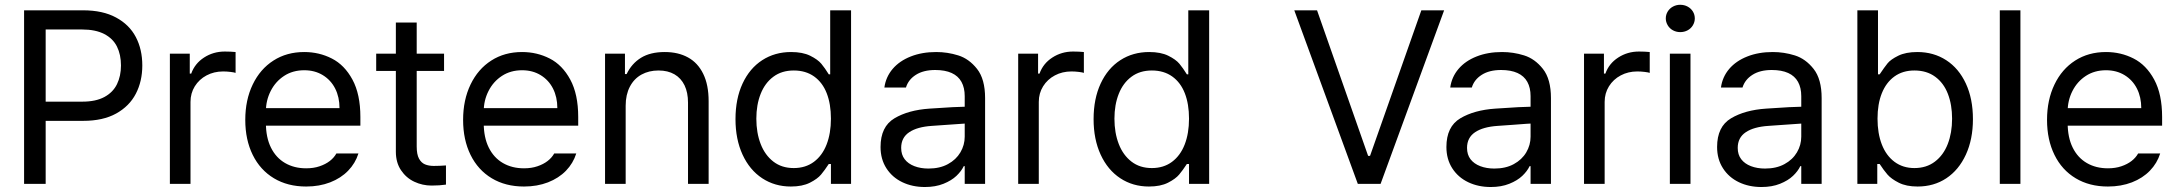

<svg xmlns="http://www.w3.org/2000/svg" viewBox="-20 -749 8868 782"><path d="M78.1 -707V0H166V-628.9H314.5C350.9 -628.9 381 -622.7 404.8 -610.4C428.5 -598 445.8 -580.9 456.5 -559.1C467.3 -537.3 472.7 -511.7 472.7 -482.4C472.7 -453.8 467.3 -428.4 456.5 -406.2C445.8 -384.1 428.7 -366.7 405.3 -354C381.8 -341.3 351.9 -335 315.4 -335H147.5V-256.8H319.3C372.7 -256.8 417.3 -266.8 453.1 -286.6C488.9 -306.5 515.6 -333.3 533.2 -367.2C550.8 -401 559.6 -439.5 559.6 -482.4C559.6 -526 550.8 -564.6 533.2 -598.1C515.6 -631.7 488.8 -658.2 452.6 -677.7C416.5 -697.3 371.7 -707 318.4 -707Z M671.9 -530.3V0H755.9V-334C755.9 -357.4 761.7 -378.6 773.4 -397.5C785.2 -416.3 801.1 -431.2 821.3 -441.9C841.5 -452.6 863.9 -458 888.7 -458C898.4 -458 908.5 -457.4 918.9 -456.1C929.4 -454.8 936.2 -453.5 939.5 -452.1V-537.1C926.4 -538.4 911.8 -539.1 895.5 -539.1C864.3 -539.1 836.1 -530.9 811 -514.6C786 -498.4 768.6 -476.6 758.8 -449.2H752.9V-530.3Z M1095.7 -22.9C1133.1 -0.5 1176.9 10.7 1227.1 10.7C1262.9 10.7 1295.4 5 1324.7 -6.3C1354 -17.7 1378.4 -33.5 1397.9 -53.7C1417.5 -73.9 1431.5 -97.3 1439.9 -124H1350.1C1343.6 -112.3 1334.6 -102.1 1323.2 -93.3C1311.8 -84.5 1298 -77.3 1281.7 -71.8C1265.5 -66.2 1247.2 -63.5 1227.1 -63.5C1194.5 -63.5 1165.9 -70.6 1141.1 -85C1116.4 -99.3 1097.2 -120.3 1083.5 -147.9C1069.8 -175.6 1063 -209 1063 -248V-295.9C1063 -325.2 1069.5 -352.7 1082.5 -378.4C1095.5 -404.1 1113.8 -424.6 1137.2 -439.9C1160.6 -455.2 1188 -462.9 1219.2 -462.9C1247.9 -462.9 1273.1 -456.2 1294.9 -442.9C1316.7 -429.5 1333.5 -411.3 1345.2 -388.2C1356.9 -365.1 1362.8 -338.5 1362.8 -308.6H1037.6V-237.3H1447.8V-272.5C1447.8 -334.3 1437 -385.1 1415.5 -424.8C1394 -464.5 1366 -493.2 1331.5 -510.7C1297 -528.3 1259.6 -537.1 1219.2 -537.1C1171.7 -537.1 1129.9 -525.6 1093.8 -502.4C1057.6 -479.3 1029.5 -446.8 1009.3 -404.8C989.1 -362.8 979 -314.8 979 -260.7C979 -206.7 989.1 -159.2 1009.3 -118.2C1029.5 -77.1 1058.3 -45.4 1095.7 -22.9Z M1788.6 -460V-530.3H1512.2V-460ZM1677.2 -657.2H1592.3V-130.9C1592.3 -101.6 1599.3 -76.5 1613.3 -55.7C1627.3 -34.8 1645.3 -19.2 1667.5 -8.8C1689.6 1.6 1713.1 6.8 1737.8 6.8C1759.9 6.8 1779.5 5.5 1796.4 2.9V-75.2C1779.5 -73.9 1762.9 -73.2 1746.6 -73.2C1732.9 -73.2 1721 -75.4 1710.9 -79.6C1700.8 -83.8 1692.7 -91.6 1686.5 -103C1680.3 -114.4 1677.2 -130.9 1677.2 -152.3Z M1982.9 -22.9C2020.3 -0.5 2064.1 10.7 2114.3 10.7C2150.1 10.7 2182.6 5 2211.9 -6.3C2241.2 -17.7 2265.6 -33.5 2285.2 -53.7C2304.7 -73.9 2318.7 -97.3 2327.1 -124H2237.3C2230.8 -112.3 2221.8 -102.1 2210.4 -93.3C2199.1 -84.5 2185.2 -77.3 2168.9 -71.8C2152.7 -66.2 2134.4 -63.5 2114.3 -63.5C2081.7 -63.5 2053.1 -70.6 2028.3 -85C2003.6 -99.3 1984.4 -120.3 1970.7 -147.9C1957 -175.6 1950.2 -209 1950.2 -248V-295.9C1950.2 -325.2 1956.7 -352.7 1969.7 -378.4C1982.7 -404.1 2001 -424.6 2024.4 -439.9C2047.9 -455.2 2075.2 -462.9 2106.4 -462.9C2135.1 -462.9 2160.3 -456.2 2182.1 -442.9C2203.9 -429.5 2220.7 -411.3 2232.4 -388.2C2244.1 -365.1 2250 -338.5 2250 -308.6H1924.8V-237.3H2335V-272.5C2335 -334.3 2324.2 -385.1 2302.7 -424.8C2281.2 -464.5 2253.3 -493.2 2218.8 -510.7C2184.2 -528.3 2146.8 -537.1 2106.4 -537.1C2058.9 -537.1 2017.1 -525.6 1981 -502.4C1944.8 -479.3 1916.7 -446.8 1896.5 -404.8C1876.3 -362.8 1866.2 -314.8 1866.2 -260.7C1866.2 -206.7 1876.3 -159.2 1896.5 -118.2C1916.7 -77.1 1945.5 -45.4 1982.9 -22.9Z M2528.3 0V-318.4C2528.3 -348.3 2534 -374.2 2545.4 -396C2556.8 -417.8 2572.6 -434.2 2592.8 -445.3C2613 -456.4 2636.1 -461.9 2662.1 -461.9C2687.5 -461.9 2709.1 -456.7 2727.1 -446.3C2745 -435.9 2758.6 -420.9 2768.1 -401.4C2777.5 -381.8 2782.2 -358.4 2782.2 -331.1V0H2866.2V-336.9C2866.2 -381.2 2858.9 -418.3 2844.2 -448.2C2829.6 -478.2 2808.9 -500.5 2782.2 -515.1C2755.5 -529.8 2724 -537.1 2687.5 -537.1C2648.4 -537.1 2616.2 -529.3 2590.8 -513.7C2565.4 -498 2545.9 -475.9 2532.2 -447.3H2525.4V-530.3H2444.3V0Z M3084.5 -22.9C3118.7 -0.5 3157.6 10.7 3201.2 10.7C3232.4 10.7 3258.3 5.5 3278.8 -4.9C3299.3 -15.3 3314.5 -26.4 3324.2 -38.1C3334 -49.8 3344.4 -64.1 3355.5 -81.1H3364.3V0H3446.3V-707H3361.3V-446.3H3355.5C3345.1 -463.2 3335 -477.5 3325.2 -489.3C3315.4 -501 3300.3 -511.9 3279.8 -522C3259.3 -532.1 3233.4 -537.1 3202.1 -537.1C3157.9 -537.1 3118.7 -526 3084.5 -503.9C3050.3 -481.8 3023.6 -450 3004.4 -408.7C2985.2 -367.4 2975.6 -319 2975.6 -263.7C2975.6 -209 2985.2 -160.8 3004.4 -119.1C3023.6 -77.5 3050.3 -45.4 3084.5 -22.9ZM3294.9 -89.8C3272.1 -72.9 3244.8 -64.5 3212.9 -64.5C3180.3 -64.5 3152.7 -73.2 3129.9 -90.8C3107.1 -108.4 3089.8 -132.3 3078.1 -162.6C3066.4 -192.9 3060.5 -227.2 3060.5 -265.6C3060.5 -303.4 3066.4 -337.1 3078.1 -366.7C3089.8 -396.3 3107.1 -419.6 3129.9 -436.5C3152.7 -453.5 3180.3 -461.9 3212.9 -461.9C3245.4 -461.9 3273.1 -453.8 3295.9 -437.5C3318.7 -421.2 3335.8 -398.4 3347.2 -369.1C3358.6 -339.8 3364.3 -305.3 3364.3 -265.6C3364.3 -225.9 3358.4 -190.9 3346.7 -160.6C3335 -130.4 3317.7 -106.8 3294.9 -89.8Z M3831.1 -240.2C3881.8 -244.1 3910.2 -246.1 3916 -246.1L3915 -314.5L3859.4 -312.5C3803.4 -309.2 3772.1 -307.3 3765.6 -306.6C3708.3 -302.7 3660.8 -289.6 3623 -267.1C3585.3 -244.6 3566.4 -205.7 3566.4 -150.4C3566.4 -117.2 3574.4 -88.2 3590.3 -63.5C3606.3 -38.7 3627.9 -19.9 3655.3 -6.8C3682.6 6.2 3713.2 12.7 3747.1 12.7C3775.7 12.7 3800.9 8.3 3822.8 -0.5C3844.6 -9.3 3862.1 -20 3875.5 -32.7C3888.8 -45.4 3898.8 -58.6 3905.3 -72.3H3909.2V0H3992.2V-349.6C3992.2 -401 3981.3 -440.6 3959.5 -468.3C3937.7 -495.9 3912.1 -514.3 3882.8 -523.4C3853.5 -532.6 3823.6 -537.1 3793 -537.1C3754.6 -537.1 3720.1 -531.1 3689.5 -519C3658.9 -507 3634.3 -490.1 3615.7 -468.3C3597.2 -446.5 3585.9 -421.2 3582 -392.6H3669.9C3676.4 -414.1 3689.9 -431.3 3710.4 -444.3C3731 -457.4 3757.2 -463.9 3789.1 -463.9C3815.8 -463.9 3838.1 -459.8 3856 -451.7C3873.9 -443.5 3887.2 -431.5 3896 -415.5C3904.8 -399.6 3909.2 -380.2 3909.2 -357.4V-192.4C3909.2 -169.6 3903.3 -148.3 3891.6 -128.4C3879.9 -108.6 3863 -92.6 3840.8 -80.6C3818.7 -68.5 3792.3 -62.5 3761.7 -62.5C3740.2 -62.5 3721 -65.8 3704.1 -72.3C3687.2 -78.8 3674 -88.2 3664.6 -100.6C3655.1 -113 3650.4 -128.3 3650.4 -146.5C3650.4 -174.5 3661.3 -195.8 3683.1 -210.4C3704.9 -225.1 3735.7 -233.7 3775.4 -236.3Z M4127 -530.3V0H4210.9V-334C4210.9 -357.4 4216.8 -378.6 4228.5 -397.5C4240.2 -416.3 4256.2 -431.2 4276.4 -441.9C4296.5 -452.6 4319 -458 4343.8 -458C4353.5 -458 4363.6 -457.4 4374 -456.1C4384.4 -454.8 4391.3 -453.5 4394.5 -452.1V-537.1C4381.5 -538.4 4366.9 -539.1 4350.6 -539.1C4319.3 -539.1 4291.2 -530.9 4266.1 -514.6C4241 -498.4 4223.6 -476.6 4213.9 -449.2H4208V-530.3Z M4543 -22.9C4577.1 -0.5 4616 10.7 4659.7 10.7C4690.9 10.7 4716.8 5.5 4737.3 -4.9C4757.8 -15.3 4772.9 -26.4 4782.7 -38.1C4792.5 -49.8 4802.9 -64.1 4814 -81.1H4822.8V0H4904.8V-707H4819.8V-446.3H4814C4803.5 -463.2 4793.5 -477.5 4783.7 -489.3C4773.9 -501 4758.8 -511.9 4738.3 -522C4717.8 -532.1 4691.9 -537.1 4660.6 -537.1C4616.4 -537.1 4577.1 -526 4543 -503.9C4508.8 -481.8 4482.1 -450 4462.9 -408.7C4443.7 -367.4 4434.1 -319 4434.1 -263.7C4434.1 -209 4443.7 -160.8 4462.9 -119.1C4482.1 -77.5 4508.8 -45.4 4543 -22.9ZM4753.4 -89.8C4730.6 -72.9 4703.3 -64.5 4671.4 -64.5C4638.8 -64.5 4611.2 -73.2 4588.4 -90.8C4565.6 -108.4 4548.3 -132.3 4536.6 -162.6C4524.9 -192.9 4519 -227.2 4519 -265.6C4519 -303.4 4524.9 -337.1 4536.6 -366.7C4548.3 -396.3 4565.6 -419.6 4588.4 -436.5C4611.2 -453.5 4638.8 -461.9 4671.4 -461.9C4703.9 -461.9 4731.6 -453.8 4754.4 -437.5C4777.2 -421.2 4794.3 -398.4 4805.7 -369.1C4817.1 -339.8 4822.8 -305.3 4822.8 -265.6C4822.8 -225.9 4816.9 -190.9 4805.2 -160.6C4793.5 -130.4 4776.2 -106.8 4753.4 -89.8Z M5552.2 -114.3 5344.2 -707H5251.5L5510.3 0H5603L5861.8 -707H5769L5560.1 -114.3Z M6135.7 -240.2C6186.5 -244.1 6214.8 -246.1 6220.7 -246.1L6219.7 -314.5L6164.1 -312.5C6108.1 -309.2 6076.8 -307.3 6070.3 -306.6C6013 -302.7 5965.5 -289.6 5927.7 -267.1C5890 -244.6 5871.1 -205.7 5871.1 -150.4C5871.1 -117.2 5879.1 -88.2 5895 -63.5C5911 -38.7 5932.6 -19.9 5960 -6.8C5987.3 6.2 6017.9 12.7 6051.8 12.7C6080.4 12.7 6105.6 8.3 6127.4 -0.5C6149.3 -9.3 6166.8 -20 6180.2 -32.7C6193.5 -45.4 6203.5 -58.6 6210 -72.3H6213.9V0H6296.9V-349.6C6296.9 -401 6286 -440.6 6264.2 -468.3C6242.4 -495.9 6216.8 -514.3 6187.5 -523.4C6158.2 -532.6 6128.3 -537.1 6097.7 -537.1C6059.2 -537.1 6024.7 -531.1 5994.1 -519C5963.5 -507 5939 -490.1 5920.4 -468.3C5901.9 -446.5 5890.6 -421.2 5886.7 -392.6H5974.6C5981.1 -414.1 5994.6 -431.3 6015.1 -444.3C6035.6 -457.4 6061.8 -463.9 6093.8 -463.9C6120.4 -463.9 6142.7 -459.8 6160.6 -451.7C6178.5 -443.5 6191.9 -431.5 6200.7 -415.5C6209.5 -399.6 6213.9 -380.2 6213.9 -357.4V-192.4C6213.9 -169.6 6208 -148.3 6196.3 -128.4C6184.6 -108.6 6167.6 -92.6 6145.5 -80.6C6123.4 -68.5 6097 -62.5 6066.4 -62.5C6044.9 -62.5 6025.7 -65.8 6008.8 -72.3C5991.9 -78.8 5978.7 -88.2 5969.2 -100.6C5959.8 -113 5955.1 -128.3 5955.1 -146.5C5955.1 -174.5 5966 -195.8 5987.8 -210.4C6009.6 -225.1 6040.4 -233.7 6080.1 -236.3Z M6431.6 -530.3V0H6515.6V-334C6515.6 -357.4 6521.5 -378.6 6533.2 -397.5C6544.9 -416.3 6560.9 -431.2 6581.1 -441.9C6601.2 -452.6 6623.7 -458 6648.4 -458C6658.2 -458 6668.3 -457.4 6678.7 -456.1C6689.1 -454.8 6696 -453.5 6699.2 -452.1V-537.1C6686.2 -538.4 6671.5 -539.1 6655.3 -539.1C6624 -539.1 6595.9 -530.9 6570.8 -514.6C6545.7 -498.4 6528.3 -476.6 6518.6 -449.2H6512.7V-530.3Z M6781.2 -530.3V0H6865.2V-530.3ZM6793.9 -625.5C6803.1 -620.6 6812.8 -618.2 6823.2 -618.2C6834.3 -618.2 6844.4 -620.6 6853.5 -625.5C6862.6 -630.4 6869.8 -637.2 6875 -646C6880.2 -654.8 6882.8 -664.1 6882.8 -673.8C6882.8 -684.2 6880.2 -693.7 6875 -702.1C6869.8 -710.6 6862.6 -717.3 6853.5 -722.2C6844.4 -727.1 6834.3 -729.5 6823.2 -729.5C6812.8 -729.5 6803.1 -727.1 6793.9 -722.2C6784.8 -717.3 6777.7 -710.6 6772.5 -702.1C6767.3 -693.7 6764.6 -684.2 6764.6 -673.8C6764.6 -664.1 6767.3 -654.8 6772.5 -646C6777.7 -637.2 6784.8 -630.4 6793.9 -625.5Z M7238.3 -240.2C7289.1 -244.1 7317.4 -246.1 7323.2 -246.1L7322.3 -314.5L7266.6 -312.5C7210.6 -309.2 7179.4 -307.3 7172.9 -306.6C7115.6 -302.7 7068 -289.6 7030.3 -267.1C6992.5 -244.6 6973.6 -205.7 6973.6 -150.4C6973.6 -117.2 6981.6 -88.2 6997.6 -63.5C7013.5 -38.7 7035.2 -19.9 7062.5 -6.8C7089.8 6.2 7120.4 12.7 7154.3 12.7C7182.9 12.7 7208.2 8.3 7230 -0.5C7251.8 -9.3 7269.4 -20 7282.7 -32.7C7296.1 -45.4 7306 -58.6 7312.5 -72.3H7316.4V0H7399.4V-349.6C7399.4 -401 7388.5 -440.6 7366.7 -468.3C7344.9 -495.9 7319.3 -514.3 7290 -523.4C7260.7 -532.6 7230.8 -537.1 7200.2 -537.1C7161.8 -537.1 7127.3 -531.1 7096.7 -519C7066.1 -507 7041.5 -490.1 7022.9 -468.3C7004.4 -446.5 6993.2 -421.2 6989.3 -392.6H7077.1C7083.7 -414.1 7097.2 -431.3 7117.7 -444.3C7138.2 -457.4 7164.4 -463.9 7196.3 -463.9C7223 -463.9 7245.3 -459.8 7263.2 -451.7C7281.1 -443.5 7294.4 -431.5 7303.2 -415.5C7312 -399.6 7316.4 -380.2 7316.4 -357.4V-192.4C7316.4 -169.6 7310.5 -148.3 7298.8 -128.4C7287.1 -108.6 7270.2 -92.6 7248 -80.6C7225.9 -68.5 7199.5 -62.5 7168.9 -62.5C7147.5 -62.5 7128.3 -65.8 7111.3 -72.3C7094.4 -78.8 7081.2 -88.2 7071.8 -100.6C7062.3 -113 7057.6 -128.3 7057.6 -146.5C7057.6 -174.5 7068.5 -195.8 7090.3 -210.4C7112.1 -225.1 7142.9 -233.7 7182.6 -236.3Z M7544.9 -707V0H7626V-81.1H7635.7C7646.8 -64.1 7657.4 -49.8 7667.5 -38.1C7677.6 -26.4 7692.9 -15.3 7713.4 -4.9C7733.9 5.5 7759.4 10.7 7790 10.7C7834.3 10.7 7873.4 -0.5 7907.2 -22.9C7941.1 -45.4 7967.6 -77.5 7986.8 -119.1C8006 -160.8 8015.6 -209 8015.6 -263.7C8015.6 -319 8006 -367.4 7986.8 -408.7C7967.6 -450 7940.9 -481.8 7906.7 -503.9C7872.6 -526 7833.3 -537.1 7789.1 -537.1C7757.8 -537.1 7731.9 -532.1 7711.4 -522C7690.9 -511.9 7676.4 -501.6 7668 -491.2C7659.5 -480.8 7648.8 -465.8 7635.7 -446.3H7628.9V-707ZM7644.5 -160.6C7632.8 -190.9 7627 -225.9 7627 -265.6C7627 -305.3 7632.8 -339.8 7644.5 -369.1C7656.2 -398.4 7673.3 -421.2 7695.8 -437.5C7718.3 -453.8 7745.4 -461.9 7777.3 -461.9C7810.5 -461.9 7838.7 -453.5 7861.8 -436.5C7884.9 -419.6 7902.2 -396.3 7913.6 -366.7C7925 -337.1 7930.7 -303.4 7930.7 -265.6C7930.7 -227.2 7924.8 -192.9 7913.1 -162.6C7901.4 -132.3 7884 -108.4 7860.8 -90.8C7837.7 -73.2 7809.9 -64.5 7777.3 -64.5C7746.1 -64.5 7719.1 -72.9 7696.3 -89.8C7673.5 -106.8 7656.2 -130.4 7644.5 -160.6Z M8209 0V-707H8125V0Z M8434.1 -22.9C8471.5 -0.5 8515.3 10.7 8565.4 10.7C8601.2 10.7 8633.8 5 8663.1 -6.3C8692.4 -17.7 8716.8 -33.5 8736.3 -53.7C8755.9 -73.9 8769.9 -97.3 8778.3 -124H8688.5C8682 -112.3 8673 -102.1 8661.6 -93.3C8650.2 -84.5 8636.4 -77.3 8620.1 -71.8C8603.8 -66.2 8585.6 -63.5 8565.4 -63.5C8532.9 -63.5 8504.2 -70.6 8479.5 -85C8454.8 -99.3 8435.5 -120.3 8421.9 -147.9C8408.2 -175.6 8401.4 -209 8401.4 -248V-295.9C8401.4 -325.2 8407.9 -352.7 8420.9 -378.4C8433.9 -404.1 8452.1 -424.6 8475.6 -439.9C8499 -455.2 8526.4 -462.9 8557.6 -462.9C8586.3 -462.9 8611.5 -456.2 8633.3 -442.9C8655.1 -429.5 8671.9 -411.3 8683.6 -388.2C8695.3 -365.1 8701.2 -338.5 8701.2 -308.6H8376V-237.3H8786.1V-272.5C8786.1 -334.3 8775.4 -385.1 8753.9 -424.8C8732.4 -464.5 8704.4 -493.2 8669.9 -510.7C8635.4 -528.3 8598 -537.1 8557.6 -537.1C8510.1 -537.1 8468.3 -525.6 8432.1 -502.4C8396 -479.3 8367.8 -446.8 8347.7 -404.8C8327.5 -362.8 8317.4 -314.8 8317.4 -260.7C8317.4 -206.7 8327.5 -159.2 8347.7 -118.2C8367.8 -77.1 8396.6 -45.4 8434.1 -22.9Z"/></svg>

Font: Pretendard Variable
Style: Regular
Weight: 400
Designer: Base glyphs from Inter by Rasmus Andersson; Hangeul glyphs from Noto Sans CJK(Source Han Sans) by Jang Soo-young and Kan
Foundry: Kil Hyung-jin
Version: Version 1.309;Glyphs 3.2 (3225)